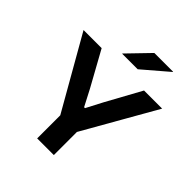

<svg xmlns="http://www.w3.org/2000/svg" viewBox="-226 -979 1121 1121"><g transform="rotate(45 335.0 -418.0)"><path d="M275.5 -175 10.5 -639H160L279 -423.5L331.5 -322.5H339L391.5 -423L510 -639H659.5L395 -175ZM266.5 0V-296.5H404V0ZM397.5 -836.5H552.5V-834.5L396 -700.5H267.5V-702Z"/></g></svg>

Font: AnekLatin_SemiExpandedSemiBold
Style: Regular
Weight: 600
Width: 6
Designer: Yesha Goshar
Foundry: Ek Type
Version: Version 1.003